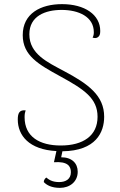

<svg xmlns="http://www.w3.org/2000/svg" viewBox="-20 -720 583 929"><path d="M484 -155C484 -257 409 -313 288 -377C212 -418 122 -458 122 -554C122 -643 200 -672 278 -672C361 -672 434 -639 434 -564C434 -556 433 -547 428 -538C438 -535 445 -535 452 -539C462 -545 465 -554 465 -570C465 -649 390 -700 280 -700C177 -700 90 -655 90 -550C90 -451 167 -408 271 -351C386 -288 452 -245 452 -155C452 -63 382 -16 274 -16C172 -16 99 -58 99 -153C99 -169 101 -176 104 -186C75 -189 66 -174 66 -142C66 -65 120 4 253 11L241 65C307 60 323 84 323 113C323 146 299 161 266 161C230 161 214 147 204 139C198 143 191 153 192 161C206 176 230 189 270 189C318 189 356 159 356 111C356 70 328 41 276 41L282 12C445 10 484 -81 484 -155Z"/></svg>

Font: Arima Koshi Thin
Style: Regular
Weight: 250
Designer: Joana Correia and Natanael Gama
Foundry: NDISCOVER
Version: Version 1.019;PS 001.019;hotconv 1.0.88;makeotf.lib2.5.64775